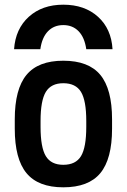

<svg xmlns="http://www.w3.org/2000/svg" viewBox="-20 -789 540 819"><path d="M250 -769Q341 -769 398 -717.5Q455 -666 460 -579H348Q341 -629 315.5 -655.5Q290 -682 250 -682Q210 -682 184.5 -655.5Q159 -629 152 -579H40Q46 -666 103 -717.5Q160 -769 250 -769ZM250 10Q143 10 93 -50.5Q43 -111 43 -240V-280Q43 -409 93 -469.5Q143 -530 250 -530Q358 -530 408 -469.5Q458 -409 458 -280V-240Q458 -111 408 -50.5Q358 10 250 10ZM250 -86Q303 -86 325.5 -123Q348 -160 348 -248V-273Q348 -360 325.5 -397Q303 -434 250 -434Q198 -434 175.5 -397Q153 -360 153 -273V-248Q153 -160 175.5 -123Q198 -86 250 -86Z"/></svg>

Font: M PLUS Code Latin Medium
Style: Regular
Weight: 500
Designer: Coji Morishita
Foundry: UNDERFOREST DESIGN
Version: Version 1.002; ttfautohint (v1.8.3)